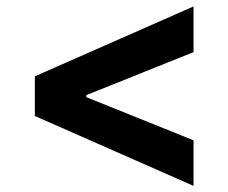

<svg xmlns="http://www.w3.org/2000/svg" viewBox="-20 -594 720 605"><path d="M589.8 -8.3 89.8 -228.5V-353.5L589.8 -573.7V-429.7L247.6 -292.5L252 -299.8V-281.7L247.6 -289.6L589.8 -151.9Z"/></svg>

Font: My Font
Style: Bold
Weight: 500
Designer: Rasmus Andersson
Foundry: rsms
Version: Version 0.001